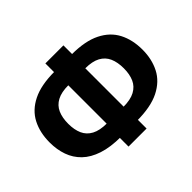

<svg xmlns="http://www.w3.org/2000/svg" viewBox="-160 -964 1215 1215"><g transform="rotate(-45 447.0 -357.0)"><path d="M456 -61.8 458.7 -184.8H519.5Q584.5 -184.8 623 -205.5Q661.6 -226.2 678.6 -264.4Q695.6 -302.7 695.6 -355.7Q695.6 -410.1 678.6 -448.6Q661.6 -487 623.6 -507.6Q585.6 -528.2 522 -528.2H463.7L461 -651.2H523.8Q644.5 -651.2 719.2 -613.9Q794 -576.7 828.4 -510.2Q862.8 -443.8 862.8 -355.5Q862.8 -270.7 828.7 -204.3Q794.6 -137.8 718.8 -99.8Q643 -61.8 516.8 -61.8ZM377.5 -61.8Q282.8 -61.8 216.8 -83.7Q150.8 -105.5 110 -145.1Q69.2 -184.7 50.4 -238.2Q31.5 -291.7 31.5 -355.5Q31.5 -443.8 65.9 -510.2Q100.3 -576.7 175.2 -613.9Q250 -651.2 370.5 -651.2H433L430.2 -528.2H372Q308.9 -528.2 270.6 -507.6Q232.3 -487 215.3 -448.6Q198.3 -410.1 198.3 -355.7Q198.3 -302.7 215.3 -264.4Q232.4 -226.2 271 -205.5Q309.6 -184.8 374.4 -184.8H435.2L438 -61.8ZM366.2 15.6Q366.2 -10.2 366.2 -33.8Q366.2 -57.4 366.2 -81.8L370.9 -85.2Q370.9 -119.7 370.9 -155.7Q370.9 -191.8 370.9 -231.3V-481.7Q370.9 -521.2 370.9 -557.3Q370.9 -593.3 370.9 -627.8L366.2 -631.2Q366.2 -655.6 366.2 -679.4Q366.2 -703.2 366.2 -728.6H527.8Q527.8 -703.2 527.8 -679.4Q527.8 -655.6 527.8 -631.2L523.1 -627.8Q523.1 -593.3 523.1 -557.3Q523.1 -521.2 523.1 -481.7V-231.3Q523.1 -191.8 523.1 -156Q523.1 -120.2 523.1 -85.2L527.8 -81.8Q527.8 -57.9 527.8 -34Q527.8 -10.2 527.8 15.6Z"/></g></svg>

Font: Commissioner Thin
Style: Regular
Weight: 100
Designer: Kostas Bartsokas
Foundry: Kostas Bartsokas
Version: Version 1.001;gftools[0.9.23]